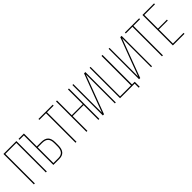

<svg xmlns="http://www.w3.org/2000/svg" viewBox="210 -1864 3123 3123"><g transform="rotate(-45 1771.0 -303.0)"><path d="M315 -679H62V0H40V-700H337V0H315Z M510 -403H610Q693 -403 732 -363Q771 -323 771 -239V-169Q771 0 626 0H488V-679H387V-700H510ZM510 -21H626Q749 -21 749 -168V-240Q749 -314 716 -348Q683 -382 610 -382H510Z M1020 0H998V-679H845V-700H1173V-679H1020Z M1524 -340H1271V0H1249V-700H1271V-360H1524V-700H1546V0H1524Z M1903 -666 1775 -326 1653 0H1626V-700H1647V-42L1744 -302L1894 -700H1924V0H1903Z M2380 94H2358V0H2022V-700H2043V-21H2295V-700H2318V-21H2380Z M2736 -666 2608 -326 2486 0H2459V-700H2480V-42L2577 -302L2727 -700H2757V0H2736Z M3008 0H2986V-679H2833V-700H3161V-679H3008Z M3259 -365H3465V-345H3259V-21H3504V0H3237V-700H3504V-679H3259Z"/></g></svg>

Font: Bebas Neue Light
Style: Regular
Weight: 300
Designer: Ryoichi Tsunekawa
Foundry: Ryoichi Tsunekawa
Version: Version 1.003;PS 001.003;hotconv 1.0.70;makeotf.lib2.5.58329